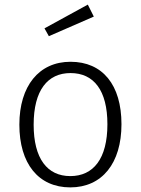

<svg xmlns="http://www.w3.org/2000/svg" viewBox="-20 -802 611 833"><path d="M361 -782 173 -679 192 -645 387 -730ZM286 -534C149 -534 64 -429 64 -261C64 -93 146 11 285 11C423 11 507 -94 507 -263C507 -434 425 -534 286 -534ZM286 -485C387 -485 446 -410 446 -263C446 -113 385 -38 285 -38C185 -38 126 -114 126 -261C126 -411 187 -485 286 -485Z"/></svg>

Font: FiraGO Light
Style: Regular
Weight: 300
Designer: bBox Type
Foundry: bBox Type GmbH
Version: Version 1.001;PS 001.001;hotconv 1.0.88;makeotf.lib2.5.64775